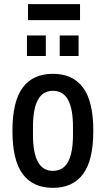

<svg xmlns="http://www.w3.org/2000/svg" viewBox="-20 -894 510 926"><path d="M235 12Q139 12 89.5 -54.5Q40 -121 40 -263Q40 -405 89.5 -471.5Q139 -538 235 -538Q331 -538 380.5 -471.5Q430 -405 430 -263Q430 -121 380.5 -54.5Q331 12 235 12ZM235 -70Q285 -70 308.5 -114Q332 -158 332 -244V-282Q332 -368 308.5 -412Q285 -456 235 -456Q186 -456 162.5 -412Q139 -368 139 -282V-244Q139 -158 162.5 -114Q186 -70 235 -70ZM268 -624V-723H359V-624ZM110 -624V-723H201V-624ZM115 -797V-874H366V-797Z"/></svg>

Font: Archivo Narrow Medium
Style: Regular
Weight: 500
Designer: Hector Gatti
Foundry: Omnibus-Type
Version: Version 3.002